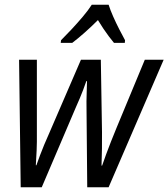

<svg xmlns="http://www.w3.org/2000/svg" viewBox="-20 -786 707 806"><path d="M66.9 0 60.1 -535.2H134.8V-231Q135.3 -189.5 133.8 -154.3Q132.3 -119.1 130.4 -92.3H132.8Q139.2 -110.8 147.7 -133.3Q156.2 -155.8 165.5 -178.2Q174.8 -200.7 183.1 -218.8L319.8 -535.2H403.3L408.2 -231.9Q408.7 -200.2 408 -161.9Q407.2 -123.5 406.2 -90.8H408.7Q416.5 -113.8 425.8 -138.9Q435.1 -164.1 445.8 -191.4Q456.5 -218.8 468.3 -247.1L587.9 -535.2H667L436 0H346.2L343.3 -319.8Q342.8 -340.3 343 -360.4Q343.3 -380.4 344 -401.4Q344.7 -422.4 345.2 -445.3H342.3Q335.9 -426.3 329.3 -409.2Q322.8 -392.1 315.2 -374Q307.6 -356 297.4 -333L155.3 0ZM234.9 -606 236.3 -617.2Q256.3 -637.2 280.8 -663.3Q305.2 -689.5 327.9 -716.3Q350.6 -743.2 365.2 -766.1H436Q442.9 -744.1 455.1 -716.6Q467.3 -689 481 -662.4Q494.6 -635.7 504.9 -617.2L503.9 -606H458.5Q448.2 -618.2 436.8 -633.5Q425.3 -648.9 413.8 -666Q402.3 -683.1 391.1 -701.7Q363.3 -673.8 335.4 -649.2Q307.6 -624.5 283.2 -606Z"/></svg>

Font: Open Sans SemiCondensed
Style: Italic
Weight: 400
Width: 4
Italic angle: -12°
Designer: Monotype Design Team
Foundry: Monotype Imaging Inc.
Version: Version 3.000